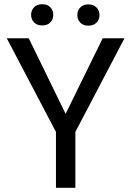

<svg xmlns="http://www.w3.org/2000/svg" viewBox="-20 -893 626 913"><path d="M180.7 -873Q205.6 -873 219.5 -858.4Q233.4 -843.8 233.4 -822.3Q233.4 -801.3 219.5 -786.6Q205.6 -772 180.7 -772Q155.8 -772 141.8 -786.6Q127.9 -801.3 127.9 -822.3Q127.9 -843.8 141.8 -858.4Q155.8 -873 180.7 -873ZM399.9 -872.1Q424.8 -872.1 439 -857.4Q453.1 -842.8 453.1 -821.3Q453.1 -800.3 439 -785.6Q424.8 -771 399.9 -771Q375.5 -771 361.6 -785.6Q347.7 -800.3 347.7 -821.3Q347.7 -842.8 361.6 -857.4Q375.5 -872.1 399.9 -872.1ZM292 -351.6 468.3 -710.9H571.8L338.4 -265.6V0H246.1V-265.6L12.2 -710.9H116.7Z"/></svg>

Font: Robert Sans Medium
Style: Regular
Weight: 500
Designer: Christian Robertson (extended by Adam Twardoch)
Foundry: Google
Version: Version 12.135;April 2, 2019;FontCreator 11.5.0.2425 64-bit;